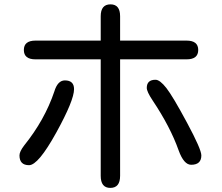

<svg xmlns="http://www.w3.org/2000/svg" viewBox="-20 -829 1040 900"><path d="M452.1 -550.8H146.5Q91.8 -550.8 91.8 -594.7Q91.8 -638.7 146.5 -638.7H452.1V-752.9Q452.1 -808.6 498 -808.6Q543 -808.6 543 -752.9V-638.7H854.5Q909.2 -638.7 909.2 -594.7Q909.2 -550.8 854.5 -550.8H543V-4.9Q543 51.8 497.1 51.8Q452.1 51.8 452.1 -4.9ZM284.2 -452.1Q327.1 -452.1 327.1 -411.1Q327.1 -358.4 243.2 -206.5Q159.2 -54.7 116.2 -54.7Q71.3 -54.7 71.3 -100.6Q71.3 -118.2 92.8 -146.5Q189.5 -266.6 234.4 -399.4Q250 -452.1 284.2 -452.1ZM709 -455.1Q729.5 -455.1 759.8 -416.5Q790 -377.9 856.9 -253.4Q923.8 -128.9 923.8 -100.6Q923.8 -56.6 876 -56.6Q841.8 -56.6 817.4 -124Q778.3 -234.4 695.3 -358.4Q668 -399.4 668 -417Q668 -455.1 709 -455.1Z"/></svg>

Font: MotoyaLMaru
Style: W3 mono
Weight: 400
Version: Version 1.01